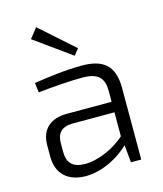

<svg xmlns="http://www.w3.org/2000/svg" viewBox="-110 -809 765 899"><g transform="rotate(-15 272.5 -359.0)"><path d="M290 -550 314 -580 150 -726 112 -678ZM83 -428C157 -436 240 -442 298 -442C378 -442 401 -409 401 -348V-297H184C103 -297 57 -254 57 -179V-123C57 -38 111 8 195 8C285 8 367 -45 407 -85L415 0H465V-348C465 -459 409 -497 310 -497C228 -497 143 -485 77 -475ZM121 -171C121 -218 143 -244 194 -246H401V-130C344 -78 263 -47 206 -48C149 -48 121 -74 121 -129Z"/></g></svg>

Font: SnT
Style: Regular
Weight: 300
Designer: Natanael Gama
Version: Version 1.001;PS 001.001;hotconv 1.0.70;makeotf.lib2.5.58329